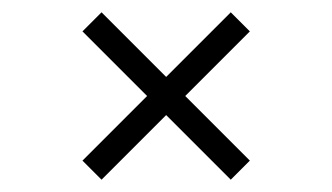

<svg xmlns="http://www.w3.org/2000/svg" viewBox="-20 -426 540 312"><path d="M114 -165 219 -270 114 -375 145 -406 250 -301 355 -406 386 -375 281 -270 386 -165 355 -134 250 -239 145 -134Z"/></svg>

Font: Gulzar
Style: Regular
Weight: 400
Designer: Borna Izadpanah, Alice Savoie, Simon Cozens, Fiona Ross
Version: Version 1.000;[7b34f74]; ttfautohint (v1.8.4)